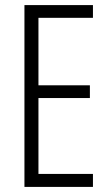

<svg xmlns="http://www.w3.org/2000/svg" viewBox="-20 -734 432 754"><path d="M345 0H76V-714H345V-664H131V-399H333V-349H131V-51H345Z"/></svg>

Font: Noto Sans Sinhala UI ExtraCondensed Light
Style: Regular
Weight: 300
Width: 2
Designer: Jelle Bosma - Monotype Design Team
Foundry: Monotype Imaging Inc.
Version: Version 2.006; ttfautohint (v1.8.4.7-5d5b)